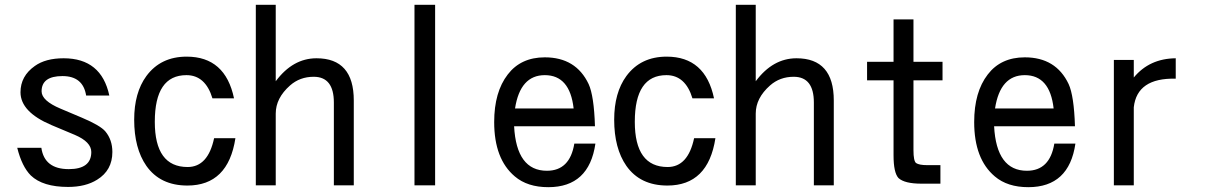

<svg xmlns="http://www.w3.org/2000/svg" viewBox="-20 -776 5040 800"><path d="M51.8 -160.2H152.3Q165 -71.3 266.6 -71.3Q360.4 -71.3 360.4 -142.6Q360.4 -184.6 292 -213.9L194.3 -254.9Q65.4 -309.6 65.4 -391.6Q65.4 -459 125 -501Q169.9 -533.2 245.1 -533.2Q402.3 -533.2 435.5 -377.9H338.9Q326.2 -459 240.2 -459Q153.3 -459 153.3 -395.5Q153.3 -356.4 232.4 -323.2L322.3 -285.2Q398.4 -252.9 418.9 -228.5Q448.2 -193.4 448.2 -142.6Q448.2 -66.4 384.8 -27.3Q336.9 2.9 263.7 2.9Q158.2 2.9 108.4 -44.9Q71.3 -82 51.8 -160.2Z M955.1 -366.2H865.2Q835.9 -462.9 756.8 -462.9Q625 -462.9 625 -268.6Q625 -80.1 761.7 -80.1Q846.7 -80.1 872.1 -200.2H960.9Q930.7 -2.9 760.7 -2.9Q647.5 -2.9 589.8 -85Q539.1 -158.2 539.1 -277.3Q539.1 -389.6 589.8 -459Q649.4 -540 757.8 -540Q918.9 -540 955.1 -366.2Z M1045.9 -3.9V-755.9H1128.9V-437.5Q1200.2 -533.2 1298.8 -533.2Q1454.1 -533.2 1454.1 -357.4V-3.9H1371.1V-348.6Q1371.1 -456.1 1287.1 -456.1Q1229.5 -456.1 1188.5 -419.9Q1128.9 -367.2 1128.9 -302.7V-3.9Z M1707 -3.9V-755.9H1793V-3.9Z M2122.1 -250Q2131.8 -64.5 2258.8 -64.5Q2354.5 -64.5 2373 -177.7H2460.9Q2434.6 3.9 2264.6 3.9Q2177.7 3.9 2125 -41Q2039.1 -113.3 2039.1 -267.6Q2039.1 -392.6 2095.7 -465.8Q2150.4 -537.1 2250 -537.1Q2379.9 -537.1 2432.6 -425.8Q2455.1 -377 2459 -250ZM2126 -324.2H2370.1Q2354.5 -462.9 2250 -462.9Q2147.5 -462.9 2126 -324.2Z M2955.1 -366.2H2865.2Q2835.9 -462.9 2756.8 -462.9Q2625 -462.9 2625 -268.6Q2625 -80.1 2761.7 -80.1Q2846.7 -80.1 2872.1 -200.2H2960.9Q2930.7 -2.9 2760.7 -2.9Q2647.5 -2.9 2589.8 -85Q2539.1 -158.2 2539.1 -277.3Q2539.1 -389.6 2589.8 -459Q2649.4 -540 2757.8 -540Q2918.9 -540 2955.1 -366.2Z M3045.9 -3.9V-755.9H3128.9V-437.5Q3200.2 -533.2 3298.8 -533.2Q3454.1 -533.2 3454.1 -357.4V-3.9H3371.1V-348.6Q3371.1 -456.1 3287.1 -456.1Q3229.5 -456.1 3188.5 -419.9Q3128.9 -367.2 3128.9 -302.7V-3.9Z M3592.8 -441.4V-518.6H3703.1V-695.3H3786.1V-518.6H3907.2V-441.4H3786.1V-150.4Q3786.1 -105.5 3796.9 -96.7Q3809.6 -87.9 3843.8 -87.9H3898.4V-10.7H3819.3Q3749 -10.7 3723.6 -34.2Q3703.1 -56.6 3703.1 -128.9V-441.4Z M4122.1 -250Q4131.8 -64.5 4258.8 -64.5Q4354.5 -64.5 4373 -177.7H4460.9Q4434.6 3.9 4264.6 3.9Q4177.7 3.9 4125 -41Q4039.1 -113.3 4039.1 -267.6Q4039.1 -392.6 4095.7 -465.8Q4150.4 -537.1 4250 -537.1Q4379.9 -537.1 4432.6 -425.8Q4455.1 -377 4459 -250ZM4126 -324.2H4370.1Q4354.5 -462.9 4250 -462.9Q4147.5 -462.9 4126 -324.2Z M4621.1 -3.9V-526.4H4704.1V-453.1Q4769.5 -532.2 4878.9 -533.2V-448.2Q4717.8 -452.1 4704.1 -329.1V-3.9Z"/></svg>

Font: MotoyaLCedar
Style: W3 mono
Weight: 400
Version: Version 1.01